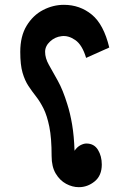

<svg xmlns="http://www.w3.org/2000/svg" viewBox="-20 -744 546 796"><path d="M307 32Q280 32 254 18Q228 4 211 -24.5Q194 -53 194 -97Q194 -172 184.5 -218.5Q175 -265 160.5 -294Q146 -323 129.5 -344Q113 -365 98 -387.5Q83 -410 73.5 -442.5Q64 -475 64 -529Q64 -594 90.5 -637.5Q117 -681 158.5 -702.5Q200 -724 245 -724Q311 -724 360.5 -683.5Q410 -643 433 -547L337 -504Q321 -558 292 -578Q263 -598 235 -594Q208 -591 187.5 -572Q167 -553 167 -529Q167 -503 182.5 -475.5Q198 -448 219.5 -409.5Q241 -371 259 -312Q271 -275 279 -227.5Q287 -180 289 -119Q300 -135 313.5 -142Q327 -149 338 -149Q370 -149 386 -123Q402 -97 402 -62Q402 -16 372.5 8Q343 32 307 32Z"/></svg>

Font: Noto Sans Arabic Cond
Style: Bold
Weight: 700
Width: 3
Designer: Monotype Design Team, Nadine Chahine, Nizar Qandah and Khaled Hosny
Foundry: Monotype Imaging Inc.
Version: Version 2.012; ttfautohint (v1.8.4.7-5d5b)